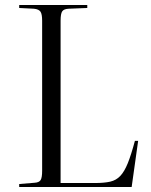

<svg xmlns="http://www.w3.org/2000/svg" viewBox="-20 -750 606 770"><path d="M57 0V-12L118 -17Q137 -18 143 -28Q149 -38 149 -65V-667Q149 -693 142.5 -703Q136 -713 116 -715L57 -718V-730H330V-718L255 -715Q236 -714 229.5 -704.5Q223 -695 223 -667V-16H360Q398 -16 422 -21.5Q446 -27 462.5 -44.5Q479 -62 492.5 -95.5Q506 -129 521 -185H534L508 0Z"/></svg>

Font: Literata 72pt Light
Style: Regular
Weight: 300
Designer: Latin by Veronika Burian and Jose Scaglione. Greek by Irene Vlachou. Cyrillic by Vera Evstafieva.
Foundry: TypeTogether
Version: Version 3.002